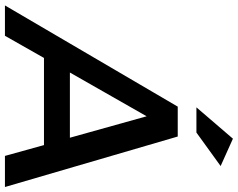

<svg xmlns="http://www.w3.org/2000/svg" viewBox="-113 -851 964 778"><g transform="rotate(90 369.0 -462.0)"><path d="M2 0 412.1 -700.2H533.2L737.8 0H611.8L567.9 -158.2H214.8L125 0ZM273.9 -263.2H538.1L451.2 -574.2ZM415 -775.9 542 -923.8 652.8 -874 517.1 -775.9Z"/></g></svg>

Font: Trueno
Style: Italic
Weight: 400
Designer: Julieta Ulanovsky
Foundry: Julieta Ulanovsky
Version: Version 3.001b | FøM Fix